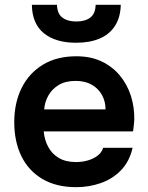

<svg xmlns="http://www.w3.org/2000/svg" viewBox="-20 -768 614 795"><path d="M295 7Q213 7 155.5 -27Q98 -61 68.5 -121.5Q39 -182 39 -262Q39 -342 69.5 -403.5Q100 -465 157.5 -500Q215 -535 296 -535Q356 -535 401 -513.5Q446 -492 476.5 -455Q507 -418 522 -371Q537 -324 536 -272Q535 -260 534 -248.5Q533 -237 531 -224H161Q164 -189 179.5 -160Q195 -131 223.5 -114Q252 -97 295 -97Q320 -97 343 -103.5Q366 -110 383.5 -123Q401 -136 407 -156H529Q516 -99 481 -63Q446 -27 397.5 -10Q349 7 295 7ZM163 -315H417Q417 -348 402 -375Q387 -402 359.5 -417.5Q332 -433 293 -433Q251 -433 223 -416Q195 -399 180 -372Q165 -345 163 -315ZM295 -591Q210 -591 161.5 -630.5Q113 -670 112 -748H216Q217 -711 238.5 -695Q260 -679 296 -679Q332 -679 353.5 -695Q375 -711 376 -748H480Q479 -697 456.5 -661.5Q434 -626 393 -608.5Q352 -591 295 -591Z"/></svg>

Font: Onest SemiBold
Style: Regular
Weight: 600
Designer: Dmitri Voloshin, Andrey Kudryavtsev
Foundry: Dmitri Voloshin, Andrey Kudryavtsev
Version: Version 1.000;gftools[0.9.33]